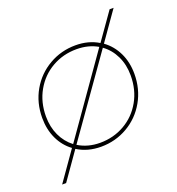

<svg xmlns="http://www.w3.org/2000/svg" viewBox="-133 -735 877 953"><g transform="rotate(-20 305.5 -258.5)"><path d="M558 -284Q558 -204 521 -139Q484 -74 420 -37Q356 0 280 0Q209 0 155 -34L54 110H33L141 -44Q99 -75 76 -124Q53 -173 53 -234Q53 -314 90 -378.5Q127 -443 191 -480Q255 -517 331 -517Q400 -517 452 -485L552 -627H573L467 -476Q510 -445 534 -395.5Q558 -346 558 -284ZM153 -60 440 -469Q392 -497 329 -497Q258 -497 199.5 -463.5Q141 -430 107 -370Q73 -310 73 -235Q73 -179 94 -134Q115 -89 153 -60ZM538 -283Q538 -340 516 -385.5Q494 -431 455 -459L167 -51Q217 -20 282 -20Q353 -20 411.5 -53.5Q470 -87 504 -147Q538 -207 538 -283Z"/></g></svg>

Font: TypoPRO Montserrat
Style: Italic
Weight: 250
Italic angle: -11.3°
Designer: Julieta Ulanovsky
Foundry: Julieta Ulanovsky
Version: Version 6.001